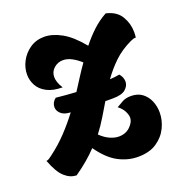

<svg xmlns="http://www.w3.org/2000/svg" viewBox="-134 -845 943 988"><g transform="rotate(-20 338.0 -350.5)"><path d="M456 25Q401 25 349 -2.5Q297 -30 249 -98Q198 -44 126 6Q92 6 61.5 -21Q31 -48 5 -117Q10 -117 15.5 -119.5Q21 -122 37 -134Q88 -172 130 -216.5Q172 -261 208 -309H205Q171 -311 154.5 -327Q138 -343 138 -362Q138 -388 161 -406Q217 -400 271 -397Q293 -431 314 -464Q335 -497 357 -528Q334 -549 309.5 -562Q285 -575 261 -575Q233 -575 211.5 -556Q190 -537 190 -508Q190 -495 195.5 -478.5Q201 -462 213 -444Q161 -444 127.5 -461.5Q94 -479 78.5 -507.5Q63 -536 63 -568Q63 -605 81.5 -640Q100 -675 133.5 -698Q167 -721 212 -721Q256 -721 306 -693.5Q356 -666 410 -600Q440 -638 474.5 -670.5Q509 -703 551 -726Q608 -713 632 -672.5Q656 -632 656 -586Q656 -578 655.5 -570.5Q655 -563 654 -555Q653 -556 651.5 -556Q650 -556 650 -556Q641 -556 624 -548Q567 -521 527.5 -483Q488 -445 456 -400Q483 -401 509 -406Q527 -386 527 -361Q527 -339 506.5 -320.5Q486 -302 436 -302H395Q374 -267 351.5 -229.5Q329 -192 300 -154Q326 -129 351.5 -118Q377 -107 399 -107Q437 -107 461.5 -131Q486 -155 486 -179Q486 -194 476 -214Q466 -234 444 -251Q462 -262 480.5 -272Q499 -282 527 -282Q564 -282 588.5 -263.5Q613 -245 625.5 -215.5Q638 -186 638 -152Q638 -110 618.5 -69.5Q599 -29 559 -2Q519 25 456 25Z"/></g></svg>

Font: Agbalumo
Style: Regular
Weight: 400
Designer: Raphael Alegbeleye
Foundry: Sorkin Type Co.
Version: Version 1.000; ttfautohint (v1.8.4)